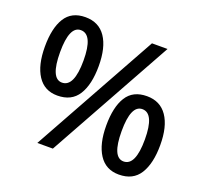

<svg xmlns="http://www.w3.org/2000/svg" viewBox="-125 -873 1103 1032"><g transform="rotate(20 426.0 -357.0)"><path d="M196 -724Q273 -724 312.5 -665.5Q352 -607 352 -501Q352 -395 314.5 -335.5Q277 -276 196 -276Q122 -276 83 -335.5Q44 -395 44 -501Q44 -607 80.5 -665.5Q117 -724 196 -724ZM668 -714 272 0H183L579 -714ZM196 -650Q131 -650 131 -501Q131 -350 196 -350Q265 -350 265 -501Q265 -650 196 -650ZM652 -438Q728 -438 768 -379.5Q808 -321 808 -215Q808 -110 770.5 -50Q733 10 652 10Q577 10 538 -50Q499 -110 499 -215Q499 -321 535.5 -379.5Q572 -438 652 -438ZM652 -364Q587 -364 587 -215Q587 -65 652 -65Q720 -65 720 -215Q720 -364 652 -364Z"/></g></svg>

Font: Noto Sans Arabic Med
Style: Regular
Weight: 500
Designer: Monotype Design Team, Nadine Chahine, Nizar Qandah and Khaled Hosny
Foundry: Monotype Imaging Inc.
Version: Version 2.012; ttfautohint (v1.8.4.7-5d5b)